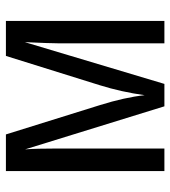

<svg xmlns="http://www.w3.org/2000/svg" viewBox="16 -584 568 640"><g transform="rotate(-90 300.0 -264.0)"><path d="M475.6 0V-353.5Q475.6 -379.4 479.5 -465.3L340.3 0H265.6L122.1 -464.4Q125 -427.7 125 -353.5V0H49.8V-528.3H171.9L269.5 -215.3Q295.4 -132.8 302.7 -65.9Q313.5 -143.6 335.9 -215.3L433.6 -528.3H550.3V0Z"/></g></svg>

Font: Liberation Mono
Style: Regular
Weight: 400
Monospace: yes
Designer: Steve Matteson
Foundry: Ascender Corporation
Version: Version 2.1.5